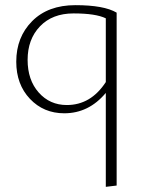

<svg xmlns="http://www.w3.org/2000/svg" viewBox="-20 -435 557 744"><path d="M272 -415Q383 -415 432 -386V284L390 289V-75Q324 4 229 4Q149 4 96 -52Q43 -108 43 -196Q43 -291 104.5 -353Q166 -415 272 -415ZM239 -28Q332 -28 390 -117V-364Q351 -383 265 -383Q183 -383 135 -333Q87 -283 87 -203Q87 -125 130 -76.5Q173 -28 239 -28Z"/></svg>

Font: EauTest Light
Style: Regular
Weight: 300
Designer: Christian Thalmann (Catharsis Fonts)
Version: Version 0.001;PS 000.001;hotconv 1.0.88;makeotf.lib2.5.64775